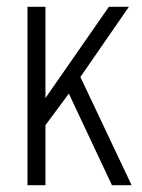

<svg xmlns="http://www.w3.org/2000/svg" viewBox="-20 -546 420 566"><path d="M61 0V-526H114V-257L301 -526H360L217 -319L368 0H310L183 -270L114 -177V0Z"/></svg>

Font: Archivo Condensed ExtraLight
Style: Regular
Weight: 250
Width: 3
Designer: Hector Gatti
Foundry: Omnibus-Type
Version: Version 2.001